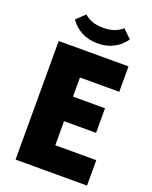

<svg xmlns="http://www.w3.org/2000/svg" viewBox="-162 -978 841 1065"><g transform="rotate(20 258.0 -445.5)"><path d="M65 -700H477V-550H245V-437H434V-292H245V-150H487V0H65ZM271 -761Q217 -761 176 -783Q135 -805 109 -843L159 -891Q178 -874 204.5 -863.5Q231 -853 271 -853Q311 -853 337.5 -863.5Q364 -874 383 -891L433 -843Q407 -805 366 -783Q325 -761 271 -761Z"/></g></svg>

Font: Tilda Sans Black
Style: Regular
Weight: 900
Designer: ParaType Ltd
Foundry: ParaType Ltd
Version: Version 1.009